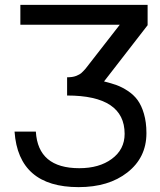

<svg xmlns="http://www.w3.org/2000/svg" viewBox="-20 -749 659 792"><path d="M333 -465.8 474.1 -647H64V-729H588.9V-645L409.2 -413.1Q440.4 -405.3 460.9 -397.9Q484.4 -389.2 507.3 -374Q532.2 -357.4 547.4 -336.4Q564 -313.5 573.7 -279.8Q584 -244.6 584 -201.2V-198.2Q583.5 -98.6 505.4 -37.6Q428.2 22.9 304.2 22.9Q56.2 22.9 40 -206.1H127.9Q136.7 -55.2 307.1 -55.2Q389.2 -55.2 440.9 -93.3Q494.1 -132.3 494.1 -196.8Q494.1 -355 256.8 -355V-430.2Q279.3 -430.2 293 -435.5Q309.1 -441.9 314.5 -446.8Q322.3 -453.6 333 -465.8Z"/></svg>

Font: Miedinger*
Style: Book
Weight: 400
Version: Version 001.000